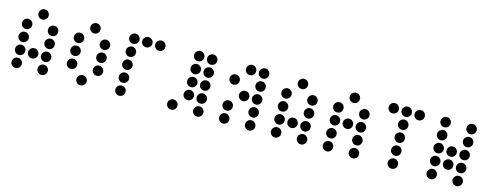

<svg xmlns="http://www.w3.org/2000/svg" viewBox="-25 -1319 4973 1955"><g transform="rotate(15 2461.0 -342.0)"><path d="M327.1 -615.2Q327.1 -592.8 311.5 -577.1Q295.9 -561.5 273.4 -561.5Q251.5 -561.5 235.6 -577.1Q219.7 -592.8 219.7 -615.2Q219.7 -637.2 235.6 -653.1Q251.5 -668.9 273.4 -668.9Q295.9 -668.9 311.5 -653.1Q327.1 -637.2 327.1 -615.2ZM190.4 -478.5Q190.4 -456.1 174.8 -440.4Q159.2 -424.8 136.7 -424.8Q114.7 -424.8 98.9 -440.4Q83 -456.1 83 -478.5Q83 -500.5 98.9 -516.4Q114.7 -532.2 136.7 -532.2Q159.2 -532.2 174.8 -516.4Q190.4 -500.5 190.4 -478.5ZM463.9 -478.5Q463.9 -456.1 448.2 -440.4Q432.6 -424.8 410.2 -424.8Q388.2 -424.8 372.3 -440.4Q356.4 -456.1 356.4 -478.5Q356.4 -500.5 372.3 -516.4Q388.2 -532.2 410.2 -532.2Q432.6 -532.2 448.2 -516.4Q463.9 -500.5 463.9 -478.5ZM190.4 -341.8Q190.4 -319.3 174.8 -303.7Q159.2 -288.1 136.7 -288.1Q114.7 -288.1 98.9 -303.7Q83 -319.3 83 -341.8Q83 -363.8 98.9 -379.6Q114.7 -395.5 136.7 -395.5Q159.2 -395.5 174.8 -379.6Q190.4 -363.8 190.4 -341.8ZM463.9 -341.8Q463.9 -319.3 448.2 -303.7Q432.6 -288.1 410.2 -288.1Q388.2 -288.1 372.3 -303.7Q356.4 -319.3 356.4 -341.8Q356.4 -363.8 372.3 -379.6Q388.2 -395.5 410.2 -395.5Q432.6 -395.5 448.2 -379.6Q463.9 -363.8 463.9 -341.8ZM190.4 -205.1Q190.4 -182.6 174.8 -167Q159.2 -151.4 136.7 -151.4Q114.7 -151.4 98.9 -167Q83 -182.6 83 -205.1Q83 -227.1 98.9 -242.9Q114.7 -258.8 136.7 -258.8Q159.2 -258.8 174.8 -242.9Q190.4 -227.1 190.4 -205.1ZM327.1 -205.1Q327.1 -182.6 311.5 -167Q295.9 -151.4 273.4 -151.4Q251.5 -151.4 235.6 -167Q219.7 -182.6 219.7 -205.1Q219.7 -227.1 235.6 -242.9Q251.5 -258.8 273.4 -258.8Q295.9 -258.8 311.5 -242.9Q327.1 -227.1 327.1 -205.1ZM463.9 -205.1Q463.9 -182.6 448.2 -167Q432.6 -151.4 410.2 -151.4Q388.2 -151.4 372.3 -167Q356.4 -182.6 356.4 -205.1Q356.4 -227.1 372.3 -242.9Q388.2 -258.8 410.2 -258.8Q432.6 -258.8 448.2 -242.9Q463.9 -227.1 463.9 -205.1ZM190.4 -68.4Q190.4 -45.9 174.8 -30.3Q159.2 -14.6 136.7 -14.6Q114.7 -14.6 98.9 -30.3Q83 -45.9 83 -68.4Q83 -90.3 98.9 -106.2Q114.7 -122.1 136.7 -122.1Q159.2 -122.1 174.8 -106.2Q190.4 -90.3 190.4 -68.4ZM463.9 -68.4Q463.9 -45.9 448.2 -30.3Q432.6 -14.6 410.2 -14.6Q388.2 -14.6 372.3 -30.3Q356.4 -45.9 356.4 -68.4Q356.4 -90.3 372.3 -106.2Q388.2 -122.1 410.2 -122.1Q432.6 -122.1 448.2 -106.2Q463.9 -90.3 463.9 -68.4Z M874 -615.2Q874 -592.8 858.4 -577.1Q842.8 -561.5 820.3 -561.5Q798.3 -561.5 782.5 -577.1Q766.6 -592.8 766.6 -615.2Q766.6 -637.2 782.5 -653.1Q798.3 -668.9 820.3 -668.9Q842.8 -668.9 858.4 -653.1Q874 -637.2 874 -615.2ZM737.3 -478.5Q737.3 -456.1 721.7 -440.4Q706.1 -424.8 683.6 -424.8Q661.6 -424.8 645.8 -440.4Q629.9 -456.1 629.9 -478.5Q629.9 -500.5 645.8 -516.4Q661.6 -532.2 683.6 -532.2Q706.1 -532.2 721.7 -516.4Q737.3 -500.5 737.3 -478.5ZM1010.7 -478.5Q1010.7 -456.1 995.1 -440.4Q979.5 -424.8 957 -424.8Q935.1 -424.8 919.2 -440.4Q903.3 -456.1 903.3 -478.5Q903.3 -500.5 919.2 -516.4Q935.1 -532.2 957 -532.2Q979.5 -532.2 995.1 -516.4Q1010.7 -500.5 1010.7 -478.5ZM737.3 -341.8Q737.3 -319.3 721.7 -303.7Q706.1 -288.1 683.6 -288.1Q661.6 -288.1 645.8 -303.7Q629.9 -319.3 629.9 -341.8Q629.9 -363.8 645.8 -379.6Q661.6 -395.5 683.6 -395.5Q706.1 -395.5 721.7 -379.6Q737.3 -363.8 737.3 -341.8ZM1010.7 -341.8Q1010.7 -319.3 995.1 -303.7Q979.5 -288.1 957 -288.1Q935.1 -288.1 919.2 -303.7Q903.3 -319.3 903.3 -341.8Q903.3 -363.8 919.2 -379.6Q935.1 -395.5 957 -395.5Q979.5 -395.5 995.1 -379.6Q1010.7 -363.8 1010.7 -341.8ZM737.3 -205.1Q737.3 -182.6 721.7 -167Q706.1 -151.4 683.6 -151.4Q661.6 -151.4 645.8 -167Q629.9 -182.6 629.9 -205.1Q629.9 -227.1 645.8 -242.9Q661.6 -258.8 683.6 -258.8Q706.1 -258.8 721.7 -242.9Q737.3 -227.1 737.3 -205.1ZM1010.7 -205.1Q1010.7 -182.6 995.1 -167Q979.5 -151.4 957 -151.4Q935.1 -151.4 919.2 -167Q903.3 -182.6 903.3 -205.1Q903.3 -227.1 919.2 -242.9Q935.1 -258.8 957 -258.8Q979.5 -258.8 995.1 -242.9Q1010.7 -227.1 1010.7 -205.1ZM874 -68.4Q874 -45.9 858.4 -30.3Q842.8 -14.6 820.3 -14.6Q798.3 -14.6 782.5 -30.3Q766.6 -45.9 766.6 -68.4Q766.6 -90.3 782.5 -106.2Q798.3 -122.1 820.3 -122.1Q842.8 -122.1 858.4 -106.2Q874 -90.3 874 -68.4Z M1284.2 -615.2Q1284.2 -592.8 1268.6 -577.1Q1252.9 -561.5 1230.5 -561.5Q1208.5 -561.5 1192.6 -577.1Q1176.8 -592.8 1176.8 -615.2Q1176.8 -637.2 1192.6 -653.1Q1208.5 -668.9 1230.5 -668.9Q1252.9 -668.9 1268.6 -653.1Q1284.2 -637.2 1284.2 -615.2ZM1420.9 -615.2Q1420.9 -592.8 1405.3 -577.1Q1389.6 -561.5 1367.2 -561.5Q1345.2 -561.5 1329.3 -577.1Q1313.5 -592.8 1313.5 -615.2Q1313.5 -637.2 1329.3 -653.1Q1345.2 -668.9 1367.2 -668.9Q1389.6 -668.9 1405.3 -653.1Q1420.9 -637.2 1420.9 -615.2ZM1557.6 -615.2Q1557.6 -592.8 1542 -577.1Q1526.4 -561.5 1503.9 -561.5Q1481.9 -561.5 1466.1 -577.1Q1450.2 -592.8 1450.2 -615.2Q1450.2 -637.2 1466.1 -653.1Q1481.9 -668.9 1503.9 -668.9Q1526.4 -668.9 1542 -653.1Q1557.6 -637.2 1557.6 -615.2ZM1284.2 -478.5Q1284.2 -456.1 1268.6 -440.4Q1252.9 -424.8 1230.5 -424.8Q1208.5 -424.8 1192.6 -440.4Q1176.8 -456.1 1176.8 -478.5Q1176.8 -500.5 1192.6 -516.4Q1208.5 -532.2 1230.5 -532.2Q1252.9 -532.2 1268.6 -516.4Q1284.2 -500.5 1284.2 -478.5ZM1284.2 -341.8Q1284.2 -319.3 1268.6 -303.7Q1252.9 -288.1 1230.5 -288.1Q1208.5 -288.1 1192.6 -303.7Q1176.8 -319.3 1176.8 -341.8Q1176.8 -363.8 1192.6 -379.6Q1208.5 -395.5 1230.5 -395.5Q1252.9 -395.5 1268.6 -379.6Q1284.2 -363.8 1284.2 -341.8ZM1284.2 -205.1Q1284.2 -182.6 1268.6 -167Q1252.9 -151.4 1230.5 -151.4Q1208.5 -151.4 1192.6 -167Q1176.8 -182.6 1176.8 -205.1Q1176.8 -227.1 1192.6 -242.9Q1208.5 -258.8 1230.5 -258.8Q1252.9 -258.8 1268.6 -242.9Q1284.2 -227.1 1284.2 -205.1ZM1284.2 -68.4Q1284.2 -45.9 1268.6 -30.3Q1252.9 -14.6 1230.5 -14.6Q1208.5 -14.6 1192.6 -30.3Q1176.8 -45.9 1176.8 -68.4Q1176.8 -90.3 1192.6 -106.2Q1208.5 -122.1 1230.5 -122.1Q1252.9 -122.1 1268.6 -106.2Q1284.2 -90.3 1284.2 -68.4Z M1967.8 -615.2Q1967.8 -592.8 1952.1 -577.1Q1936.5 -561.5 1914.1 -561.5Q1892.1 -561.5 1876.2 -577.1Q1860.4 -592.8 1860.4 -615.2Q1860.4 -637.2 1876.2 -653.1Q1892.1 -668.9 1914.1 -668.9Q1936.5 -668.9 1952.1 -653.1Q1967.8 -637.2 1967.8 -615.2ZM2104.5 -615.2Q2104.5 -592.8 2088.9 -577.1Q2073.2 -561.5 2050.8 -561.5Q2028.8 -561.5 2012.9 -577.1Q1997.1 -592.8 1997.1 -615.2Q1997.1 -637.2 2012.9 -653.1Q2028.8 -668.9 2050.8 -668.9Q2073.2 -668.9 2088.9 -653.1Q2104.5 -637.2 2104.5 -615.2ZM1967.8 -478.5Q1967.8 -456.1 1952.1 -440.4Q1936.5 -424.8 1914.1 -424.8Q1892.1 -424.8 1876.2 -440.4Q1860.4 -456.1 1860.4 -478.5Q1860.4 -500.5 1876.2 -516.4Q1892.1 -532.2 1914.1 -532.2Q1936.5 -532.2 1952.1 -516.4Q1967.8 -500.5 1967.8 -478.5ZM2104.5 -478.5Q2104.5 -456.1 2088.9 -440.4Q2073.2 -424.8 2050.8 -424.8Q2028.8 -424.8 2012.9 -440.4Q1997.1 -456.1 1997.1 -478.5Q1997.1 -500.5 2012.9 -516.4Q2028.8 -532.2 2050.8 -532.2Q2073.2 -532.2 2088.9 -516.4Q2104.5 -500.5 2104.5 -478.5ZM1967.8 -341.8Q1967.8 -319.3 1952.1 -303.7Q1936.5 -288.1 1914.1 -288.1Q1892.1 -288.1 1876.2 -303.7Q1860.4 -319.3 1860.4 -341.8Q1860.4 -363.8 1876.2 -379.6Q1892.1 -395.5 1914.1 -395.5Q1936.5 -395.5 1952.1 -379.6Q1967.8 -363.8 1967.8 -341.8ZM2104.5 -341.8Q2104.5 -319.3 2088.9 -303.7Q2073.2 -288.1 2050.8 -288.1Q2028.8 -288.1 2012.9 -303.7Q1997.1 -319.3 1997.1 -341.8Q1997.1 -363.8 2012.9 -379.6Q2028.8 -395.5 2050.8 -395.5Q2073.2 -395.5 2088.9 -379.6Q2104.5 -363.8 2104.5 -341.8ZM1967.8 -205.1Q1967.8 -182.6 1952.1 -167Q1936.5 -151.4 1914.1 -151.4Q1892.1 -151.4 1876.2 -167Q1860.4 -182.6 1860.4 -205.1Q1860.4 -227.1 1876.2 -242.9Q1892.1 -258.8 1914.1 -258.8Q1936.5 -258.8 1952.1 -242.9Q1967.8 -227.1 1967.8 -205.1ZM2104.5 -205.1Q2104.5 -182.6 2088.9 -167Q2073.2 -151.4 2050.8 -151.4Q2028.8 -151.4 2012.9 -167Q1997.1 -182.6 1997.1 -205.1Q1997.1 -227.1 2012.9 -242.9Q2028.8 -258.8 2050.8 -258.8Q2073.2 -258.8 2088.9 -242.9Q2104.5 -227.1 2104.5 -205.1ZM1831.1 -68.4Q1831.1 -45.9 1815.4 -30.3Q1799.8 -14.6 1777.3 -14.6Q1755.4 -14.6 1739.5 -30.3Q1723.6 -45.9 1723.6 -68.4Q1723.6 -90.3 1739.5 -106.2Q1755.4 -122.1 1777.3 -122.1Q1799.8 -122.1 1815.4 -106.2Q1831.1 -90.3 1831.1 -68.4ZM2104.5 -68.4Q2104.5 -45.9 2088.9 -30.3Q2073.2 -14.6 2050.8 -14.6Q2028.8 -14.6 2012.9 -30.3Q1997.1 -45.9 1997.1 -68.4Q1997.1 -90.3 2012.9 -106.2Q2028.8 -122.1 2050.8 -122.1Q2073.2 -122.1 2088.9 -106.2Q2104.5 -90.3 2104.5 -68.4Z M2543.9 -615.2Q2543.9 -637.2 2559.8 -653.1Q2575.7 -668.9 2597.7 -668.9Q2620.1 -668.9 2635.7 -653.1Q2651.4 -637.2 2651.4 -615.2Q2651.4 -592.8 2635.7 -577.1Q2620.1 -561.5 2597.7 -561.5Q2575.7 -561.5 2559.8 -577.1Q2543.9 -592.8 2543.9 -615.2ZM2407.2 -615.2Q2407.2 -637.2 2423.1 -653.1Q2439 -668.9 2460.9 -668.9Q2483.4 -668.9 2499 -653.1Q2514.6 -637.2 2514.6 -615.2Q2514.6 -592.8 2499 -577.1Q2483.4 -561.5 2460.9 -561.5Q2439 -561.5 2423.1 -577.1Q2407.2 -592.8 2407.2 -615.2ZM2543.9 -478.5Q2543.9 -500.5 2559.8 -516.4Q2575.7 -532.2 2597.7 -532.2Q2620.1 -532.2 2635.7 -516.4Q2651.4 -500.5 2651.4 -478.5Q2651.4 -456.1 2635.7 -440.4Q2620.1 -424.8 2597.7 -424.8Q2575.7 -424.8 2559.8 -440.4Q2543.9 -456.1 2543.9 -478.5ZM2270.5 -478.5Q2270.5 -500.5 2286.4 -516.4Q2302.2 -532.2 2324.2 -532.2Q2346.7 -532.2 2362.3 -516.4Q2377.9 -500.5 2377.9 -478.5Q2377.9 -456.1 2362.3 -440.4Q2346.7 -424.8 2324.2 -424.8Q2302.2 -424.8 2286.4 -440.4Q2270.5 -456.1 2270.5 -478.5ZM2543.9 -341.8Q2543.9 -363.8 2559.8 -379.6Q2575.7 -395.5 2597.7 -395.5Q2620.1 -395.5 2635.7 -379.6Q2651.4 -363.8 2651.4 -341.8Q2651.4 -319.3 2635.7 -303.7Q2620.1 -288.1 2597.7 -288.1Q2575.7 -288.1 2559.8 -303.7Q2543.9 -319.3 2543.9 -341.8ZM2407.2 -341.8Q2407.2 -363.8 2423.1 -379.6Q2439 -395.5 2460.9 -395.5Q2483.4 -395.5 2499 -379.6Q2514.6 -363.8 2514.6 -341.8Q2514.6 -319.3 2499 -303.7Q2483.4 -288.1 2460.9 -288.1Q2439 -288.1 2423.1 -303.7Q2407.2 -319.3 2407.2 -341.8ZM2543.9 -205.1Q2543.9 -227.1 2559.8 -242.9Q2575.7 -258.8 2597.7 -258.8Q2620.1 -258.8 2635.7 -242.9Q2651.4 -227.1 2651.4 -205.1Q2651.4 -182.6 2635.7 -167Q2620.1 -151.4 2597.7 -151.4Q2575.7 -151.4 2559.8 -167Q2543.9 -182.6 2543.9 -205.1ZM2270.5 -205.1Q2270.5 -227.1 2286.4 -242.9Q2302.2 -258.8 2324.2 -258.8Q2346.7 -258.8 2362.3 -242.9Q2377.9 -227.1 2377.9 -205.1Q2377.9 -182.6 2362.3 -167Q2346.7 -151.4 2324.2 -151.4Q2302.2 -151.4 2286.4 -167Q2270.5 -182.6 2270.5 -205.1ZM2543.9 -68.4Q2543.9 -90.3 2559.8 -106.2Q2575.7 -122.1 2597.7 -122.1Q2620.1 -122.1 2635.7 -106.2Q2651.4 -90.3 2651.4 -68.4Q2651.4 -45.9 2635.7 -30.3Q2620.1 -14.6 2597.7 -14.6Q2575.7 -14.6 2559.8 -30.3Q2543.9 -45.9 2543.9 -68.4ZM2270.5 -68.4Q2270.5 -90.3 2286.4 -106.2Q2302.2 -122.1 2324.2 -122.1Q2346.7 -122.1 2362.3 -106.2Q2377.9 -90.3 2377.9 -68.4Q2377.9 -45.9 2362.3 -30.3Q2346.7 -14.6 2324.2 -14.6Q2302.2 -14.6 2286.4 -30.3Q2270.5 -45.9 2270.5 -68.4Z M3061.5 -615.2Q3061.5 -592.8 3045.9 -577.1Q3030.3 -561.5 3007.8 -561.5Q2985.8 -561.5 2970 -577.1Q2954.1 -592.8 2954.1 -615.2Q2954.1 -637.2 2970 -653.1Q2985.8 -668.9 3007.8 -668.9Q3030.3 -668.9 3045.9 -653.1Q3061.5 -637.2 3061.5 -615.2ZM2924.8 -478.5Q2924.8 -456.1 2909.2 -440.4Q2893.6 -424.8 2871.1 -424.8Q2849.1 -424.8 2833.3 -440.4Q2817.4 -456.1 2817.4 -478.5Q2817.4 -500.5 2833.3 -516.4Q2849.1 -532.2 2871.1 -532.2Q2893.6 -532.2 2909.2 -516.4Q2924.8 -500.5 2924.8 -478.5ZM3198.2 -478.5Q3198.2 -456.1 3182.6 -440.4Q3167 -424.8 3144.5 -424.8Q3122.6 -424.8 3106.7 -440.4Q3090.8 -456.1 3090.8 -478.5Q3090.8 -500.5 3106.7 -516.4Q3122.6 -532.2 3144.5 -532.2Q3167 -532.2 3182.6 -516.4Q3198.2 -500.5 3198.2 -478.5ZM2924.8 -341.8Q2924.8 -319.3 2909.2 -303.7Q2893.6 -288.1 2871.1 -288.1Q2849.1 -288.1 2833.3 -303.7Q2817.4 -319.3 2817.4 -341.8Q2817.4 -363.8 2833.3 -379.6Q2849.1 -395.5 2871.1 -395.5Q2893.6 -395.5 2909.2 -379.6Q2924.8 -363.8 2924.8 -341.8ZM3198.2 -341.8Q3198.2 -319.3 3182.6 -303.7Q3167 -288.1 3144.5 -288.1Q3122.6 -288.1 3106.7 -303.7Q3090.8 -319.3 3090.8 -341.8Q3090.8 -363.8 3106.7 -379.6Q3122.6 -395.5 3144.5 -395.5Q3167 -395.5 3182.6 -379.6Q3198.2 -363.8 3198.2 -341.8ZM2924.8 -205.1Q2924.8 -182.6 2909.2 -167Q2893.6 -151.4 2871.1 -151.4Q2849.1 -151.4 2833.3 -167Q2817.4 -182.6 2817.4 -205.1Q2817.4 -227.1 2833.3 -242.9Q2849.1 -258.8 2871.1 -258.8Q2893.6 -258.8 2909.2 -242.9Q2924.8 -227.1 2924.8 -205.1ZM3061.5 -205.1Q3061.5 -182.6 3045.9 -167Q3030.3 -151.4 3007.8 -151.4Q2985.8 -151.4 2970 -167Q2954.1 -182.6 2954.1 -205.1Q2954.1 -227.1 2970 -242.9Q2985.8 -258.8 3007.8 -258.8Q3030.3 -258.8 3045.9 -242.9Q3061.5 -227.1 3061.5 -205.1ZM3198.2 -205.1Q3198.2 -182.6 3182.6 -167Q3167 -151.4 3144.5 -151.4Q3122.6 -151.4 3106.7 -167Q3090.8 -182.6 3090.8 -205.1Q3090.8 -227.1 3106.7 -242.9Q3122.6 -258.8 3144.5 -258.8Q3167 -258.8 3182.6 -242.9Q3198.2 -227.1 3198.2 -205.1ZM2924.8 -68.4Q2924.8 -45.9 2909.2 -30.3Q2893.6 -14.6 2871.1 -14.6Q2849.1 -14.6 2833.3 -30.3Q2817.4 -45.9 2817.4 -68.4Q2817.4 -90.3 2833.3 -106.2Q2849.1 -122.1 2871.1 -122.1Q2893.6 -122.1 2909.2 -106.2Q2924.8 -90.3 2924.8 -68.4ZM3198.2 -68.4Q3198.2 -45.9 3182.6 -30.3Q3167 -14.6 3144.5 -14.6Q3122.6 -14.6 3106.7 -30.3Q3090.8 -45.9 3090.8 -68.4Q3090.8 -90.3 3106.7 -106.2Q3122.6 -122.1 3144.5 -122.1Q3167 -122.1 3182.6 -106.2Q3198.2 -90.3 3198.2 -68.4Z M3608.4 -615.2Q3608.4 -592.8 3592.8 -577.1Q3577.1 -561.5 3554.7 -561.5Q3532.7 -561.5 3516.8 -577.1Q3501 -592.8 3501 -615.2Q3501 -637.2 3516.8 -653.1Q3532.7 -668.9 3554.7 -668.9Q3577.1 -668.9 3592.8 -653.1Q3608.4 -637.2 3608.4 -615.2ZM3471.7 -478.5Q3471.7 -456.1 3456.1 -440.4Q3440.4 -424.8 3418 -424.8Q3396 -424.8 3380.1 -440.4Q3364.3 -456.1 3364.3 -478.5Q3364.3 -500.5 3380.1 -516.4Q3396 -532.2 3418 -532.2Q3440.4 -532.2 3456.1 -516.4Q3471.7 -500.5 3471.7 -478.5ZM3745.1 -478.5Q3745.1 -456.1 3729.5 -440.4Q3713.9 -424.8 3691.4 -424.8Q3669.4 -424.8 3653.6 -440.4Q3637.7 -456.1 3637.7 -478.5Q3637.7 -500.5 3653.6 -516.4Q3669.4 -532.2 3691.4 -532.2Q3713.9 -532.2 3729.5 -516.4Q3745.1 -500.5 3745.1 -478.5ZM3471.7 -341.8Q3471.7 -319.3 3456.1 -303.7Q3440.4 -288.1 3418 -288.1Q3396 -288.1 3380.1 -303.7Q3364.3 -319.3 3364.3 -341.8Q3364.3 -363.8 3380.1 -379.6Q3396 -395.5 3418 -395.5Q3440.4 -395.5 3456.1 -379.6Q3471.7 -363.8 3471.7 -341.8ZM3608.4 -341.8Q3608.4 -319.3 3592.8 -303.7Q3577.1 -288.1 3554.7 -288.1Q3532.7 -288.1 3516.8 -303.7Q3501 -319.3 3501 -341.8Q3501 -363.8 3516.8 -379.6Q3532.7 -395.5 3554.7 -395.5Q3577.1 -395.5 3592.8 -379.6Q3608.4 -363.8 3608.4 -341.8ZM3745.1 -341.8Q3745.1 -319.3 3729.5 -303.7Q3713.9 -288.1 3691.4 -288.1Q3669.4 -288.1 3653.6 -303.7Q3637.7 -319.3 3637.7 -341.8Q3637.7 -363.8 3653.6 -379.6Q3669.4 -395.5 3691.4 -395.5Q3713.9 -395.5 3729.5 -379.6Q3745.1 -363.8 3745.1 -341.8ZM3471.7 -205.1Q3471.7 -182.6 3456.1 -167Q3440.4 -151.4 3418 -151.4Q3396 -151.4 3380.1 -167Q3364.3 -182.6 3364.3 -205.1Q3364.3 -227.1 3380.1 -242.9Q3396 -258.8 3418 -258.8Q3440.4 -258.8 3456.1 -242.9Q3471.7 -227.1 3471.7 -205.1ZM3745.1 -205.1Q3745.1 -182.6 3729.5 -167Q3713.9 -151.4 3691.4 -151.4Q3669.4 -151.4 3653.6 -167Q3637.7 -182.6 3637.7 -205.1Q3637.7 -227.1 3653.6 -242.9Q3669.4 -258.8 3691.4 -258.8Q3713.9 -258.8 3729.5 -242.9Q3745.1 -227.1 3745.1 -205.1ZM3471.7 -68.4Q3471.7 -45.9 3456.1 -30.3Q3440.4 -14.6 3418 -14.6Q3396 -14.6 3380.1 -30.3Q3364.3 -45.9 3364.3 -68.4Q3364.3 -90.3 3380.1 -106.2Q3396 -122.1 3418 -122.1Q3440.4 -122.1 3456.1 -106.2Q3471.7 -90.3 3471.7 -68.4ZM3745.1 -68.4Q3745.1 -45.9 3729.5 -30.3Q3713.9 -14.6 3691.4 -14.6Q3669.4 -14.6 3653.6 -30.3Q3637.7 -45.9 3637.7 -68.4Q3637.7 -90.3 3653.6 -106.2Q3669.4 -122.1 3691.4 -122.1Q3713.9 -122.1 3729.5 -106.2Q3745.1 -90.3 3745.1 -68.4Z M4018.6 -615.2Q4018.6 -592.8 4002.9 -577.1Q3987.3 -561.5 3964.8 -561.5Q3942.9 -561.5 3927 -577.1Q3911.1 -592.8 3911.1 -615.2Q3911.1 -637.2 3927 -653.1Q3942.9 -668.9 3964.8 -668.9Q3987.3 -668.9 4002.9 -653.1Q4018.6 -637.2 4018.6 -615.2ZM4155.3 -615.2Q4155.3 -592.8 4139.6 -577.1Q4124 -561.5 4101.6 -561.5Q4079.6 -561.5 4063.7 -577.1Q4047.9 -592.8 4047.9 -615.2Q4047.9 -637.2 4063.7 -653.1Q4079.6 -668.9 4101.6 -668.9Q4124 -668.9 4139.6 -653.1Q4155.3 -637.2 4155.3 -615.2ZM4292 -615.2Q4292 -592.8 4276.4 -577.1Q4260.7 -561.5 4238.3 -561.5Q4216.3 -561.5 4200.4 -577.1Q4184.6 -592.8 4184.6 -615.2Q4184.6 -637.2 4200.4 -653.1Q4216.3 -668.9 4238.3 -668.9Q4260.7 -668.9 4276.4 -653.1Q4292 -637.2 4292 -615.2ZM4155.3 -478.5Q4155.3 -456.1 4139.6 -440.4Q4124 -424.8 4101.6 -424.8Q4079.6 -424.8 4063.7 -440.4Q4047.9 -456.1 4047.9 -478.5Q4047.9 -500.5 4063.7 -516.4Q4079.6 -532.2 4101.6 -532.2Q4124 -532.2 4139.6 -516.4Q4155.3 -500.5 4155.3 -478.5ZM4155.3 -341.8Q4155.3 -319.3 4139.6 -303.7Q4124 -288.1 4101.6 -288.1Q4079.6 -288.1 4063.7 -303.7Q4047.9 -319.3 4047.9 -341.8Q4047.9 -363.8 4063.7 -379.6Q4079.6 -395.5 4101.6 -395.5Q4124 -395.5 4139.6 -379.6Q4155.3 -363.8 4155.3 -341.8ZM4155.3 -205.1Q4155.3 -182.6 4139.6 -167Q4124 -151.4 4101.6 -151.4Q4079.6 -151.4 4063.7 -167Q4047.9 -182.6 4047.9 -205.1Q4047.9 -227.1 4063.7 -242.9Q4079.6 -258.8 4101.6 -258.8Q4124 -258.8 4139.6 -242.9Q4155.3 -227.1 4155.3 -205.1ZM4155.3 -68.4Q4155.3 -45.9 4139.6 -30.3Q4124 -14.6 4101.6 -14.6Q4079.6 -14.6 4063.7 -30.3Q4047.9 -45.9 4047.9 -68.4Q4047.9 -90.3 4063.7 -106.2Q4079.6 -122.1 4101.6 -122.1Q4124 -122.1 4139.6 -106.2Q4155.3 -90.3 4155.3 -68.4Z M4565.4 -615.2Q4565.4 -592.8 4549.8 -577.1Q4534.2 -561.5 4511.7 -561.5Q4489.7 -561.5 4473.9 -577.1Q4458 -592.8 4458 -615.2Q4458 -637.2 4473.9 -653.1Q4489.7 -668.9 4511.7 -668.9Q4534.2 -668.9 4549.8 -653.1Q4565.4 -637.2 4565.4 -615.2ZM4838.9 -615.2Q4838.9 -592.8 4823.2 -577.1Q4807.6 -561.5 4785.2 -561.5Q4763.2 -561.5 4747.3 -577.1Q4731.4 -592.8 4731.4 -615.2Q4731.4 -637.2 4747.3 -653.1Q4763.2 -668.9 4785.2 -668.9Q4807.6 -668.9 4823.2 -653.1Q4838.9 -637.2 4838.9 -615.2ZM4565.4 -478.5Q4565.4 -456.1 4549.8 -440.4Q4534.2 -424.8 4511.7 -424.8Q4489.7 -424.8 4473.9 -440.4Q4458 -456.1 4458 -478.5Q4458 -500.5 4473.9 -516.4Q4489.7 -532.2 4511.7 -532.2Q4534.2 -532.2 4549.8 -516.4Q4565.4 -500.5 4565.4 -478.5ZM4838.9 -478.5Q4838.9 -456.1 4823.2 -440.4Q4807.6 -424.8 4785.2 -424.8Q4763.2 -424.8 4747.3 -440.4Q4731.4 -456.1 4731.4 -478.5Q4731.4 -500.5 4747.3 -516.4Q4763.2 -532.2 4785.2 -532.2Q4807.6 -532.2 4823.2 -516.4Q4838.9 -500.5 4838.9 -478.5ZM4565.4 -341.8Q4565.4 -319.3 4549.8 -303.7Q4534.2 -288.1 4511.7 -288.1Q4489.7 -288.1 4473.9 -303.7Q4458 -319.3 4458 -341.8Q4458 -363.8 4473.9 -379.6Q4489.7 -395.5 4511.7 -395.5Q4534.2 -395.5 4549.8 -379.6Q4565.4 -363.8 4565.4 -341.8ZM4702.1 -341.8Q4702.1 -319.3 4686.5 -303.7Q4670.9 -288.1 4648.4 -288.1Q4626.5 -288.1 4610.6 -303.7Q4594.7 -319.3 4594.7 -341.8Q4594.7 -363.8 4610.6 -379.6Q4626.5 -395.5 4648.4 -395.5Q4670.9 -395.5 4686.5 -379.6Q4702.1 -363.8 4702.1 -341.8ZM4838.9 -341.8Q4838.9 -319.3 4823.2 -303.7Q4807.6 -288.1 4785.2 -288.1Q4763.2 -288.1 4747.3 -303.7Q4731.4 -319.3 4731.4 -341.8Q4731.4 -363.8 4747.3 -379.6Q4763.2 -395.5 4785.2 -395.5Q4807.6 -395.5 4823.2 -379.6Q4838.9 -363.8 4838.9 -341.8ZM4565.4 -205.1Q4565.4 -182.6 4549.8 -167Q4534.2 -151.4 4511.7 -151.4Q4489.7 -151.4 4473.9 -167Q4458 -182.6 4458 -205.1Q4458 -227.1 4473.9 -242.9Q4489.7 -258.8 4511.7 -258.8Q4534.2 -258.8 4549.8 -242.9Q4565.4 -227.1 4565.4 -205.1ZM4702.1 -205.1Q4702.1 -182.6 4686.5 -167Q4670.9 -151.4 4648.4 -151.4Q4626.5 -151.4 4610.6 -167Q4594.7 -182.6 4594.7 -205.1Q4594.7 -227.1 4610.6 -242.9Q4626.5 -258.8 4648.4 -258.8Q4670.9 -258.8 4686.5 -242.9Q4702.1 -227.1 4702.1 -205.1ZM4838.9 -205.1Q4838.9 -182.6 4823.2 -167Q4807.6 -151.4 4785.2 -151.4Q4763.2 -151.4 4747.3 -167Q4731.4 -182.6 4731.4 -205.1Q4731.4 -227.1 4747.3 -242.9Q4763.2 -258.8 4785.2 -258.8Q4807.6 -258.8 4823.2 -242.9Q4838.9 -227.1 4838.9 -205.1ZM4565.4 -68.4Q4565.4 -45.9 4549.8 -30.3Q4534.2 -14.6 4511.7 -14.6Q4489.7 -14.6 4473.9 -30.3Q4458 -45.9 4458 -68.4Q4458 -90.3 4473.9 -106.2Q4489.7 -122.1 4511.7 -122.1Q4534.2 -122.1 4549.8 -106.2Q4565.4 -90.3 4565.4 -68.4ZM4838.9 -68.4Q4838.9 -45.9 4823.2 -30.3Q4807.6 -14.6 4785.2 -14.6Q4763.2 -14.6 4747.3 -30.3Q4731.4 -45.9 4731.4 -68.4Q4731.4 -90.3 4747.3 -106.2Q4763.2 -122.1 4785.2 -122.1Q4807.6 -122.1 4823.2 -106.2Q4838.9 -90.3 4838.9 -68.4Z"/></g></svg>

Font: DatDot
Style: Regular
Weight: 400
Designer: GGBot
Version: 1.00